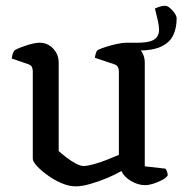

<svg xmlns="http://www.w3.org/2000/svg" viewBox="-20 -650 640 674"><path d="M246 4.2Q222.2 4.2 196 -7Q169.7 -18.3 146.8 -35Q123.9 -51.6 109.5 -67.3Q95.1 -83 95.1 -92.5V-399.9Q95.1 -408.1 91.9 -414.8Q88.7 -421.5 79.5 -424.5L21.2 -444.6Q23 -457.3 25.8 -464.2Q28.7 -471 32 -474Q48.4 -483.1 75.6 -491.6Q102.9 -500 119.3 -500Q147.1 -500 166.6 -479.5Q186 -459 186 -429.8V-119.8Q196.8 -110.1 212.2 -98.1Q227.6 -86 244.5 -76.7Q261.4 -67.3 273.5 -67.3Q286.2 -67.3 308.2 -73.3Q330.2 -79.2 354.3 -88.7Q378.3 -98.1 397.3 -106.4V-399.9Q397.3 -408.1 393.5 -414.9Q389.8 -421.7 380.8 -424.5L313.1 -447.2Q314.4 -457.5 317.1 -464.7Q319.9 -471.8 322.5 -474Q333.2 -479.6 352.1 -485.6Q371 -491.7 390.8 -495.8Q410.5 -500 421.4 -500Q449 -500 468.6 -479.6Q488.2 -459.2 488.2 -429.8V-66.2L561.1 -57.9Q563.4 -54.7 566 -48.2Q568.7 -41.8 568.7 -33.7Q562.7 -25.2 548.2 -17.6Q533.8 -10.1 517.6 -5Q501.4 0 490.3 0Q464.2 0 439.8 -14.7Q415.4 -29.3 406.2 -49.6Q385 -37.1 355.5 -24.8Q326.1 -12.5 296.6 -4.2Q267.1 4.2 246 4.2ZM421.4 -479.2V-500H461.8Q489 -500 505.9 -504.7Q522.8 -509.3 530.6 -519.7Q538.4 -530.1 538.4 -546.3Q538.4 -558.7 534 -578.2Q529.6 -597.8 523.9 -620Q534.6 -625 543.4 -627.4Q552.2 -629.8 560.5 -629.8Q567 -629.8 576.3 -622.2Q585.6 -614.5 592.9 -604Q600.1 -593.5 600.1 -585Q600.1 -552.2 588.2 -526.7Q576.4 -501.2 546.4 -486.8Q516.5 -472.5 463.4 -472.5Q455.7 -472.5 443.6 -474.1Q431.5 -475.7 421.4 -479.2Z"/></svg>

Font: Texturina Medium
Style: Regular
Weight: 500
Designer: Guillermo Torres Carreño
Foundry: Omnibus-Type
Version: Version 1.003